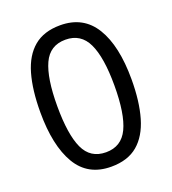

<svg xmlns="http://www.w3.org/2000/svg" viewBox="-134 -826 840 938"><g transform="rotate(-20 286.0 -357.5)"><path d="M523 -358Q523 -243 499 -160.5Q475 -78 423 -34Q371 10 285 10Q164 10 106.5 -87.5Q49 -185 49 -358Q49 -474 72.5 -556Q96 -638 148 -681.5Q200 -725 285 -725Q405 -725 464 -628.5Q523 -532 523 -358ZM137 -358Q137 -211 170.5 -138Q204 -65 285 -65Q365 -65 399.5 -137.5Q434 -210 434 -358Q434 -504 399.5 -577Q365 -650 285 -650Q204 -650 170.5 -577Q137 -504 137 -358Z"/></g></svg>

Font: Noto Sans
Style: Regular
Weight: 400
Designer: Monotype Design Team
Foundry: Monotype Imaging Inc.
Version: Version 2.007